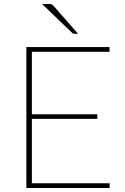

<svg xmlns="http://www.w3.org/2000/svg" viewBox="-20 -938 622 958"><path d="M527.5 -23.5 526.5 0H111.5V-703H526.5V-679.5H139V-368H465.5V-345H139V-23.5ZM222.5 -918Q232.5 -918 237.5 -916.2Q242.5 -914.5 247 -909L369.5 -769.5H353Q349 -769.5 346 -770.2Q343 -771 340 -774L190 -918Z"/></svg>

Font: Lato ExtraLight
Style: Regular
Weight: 275
Designer: Lukasz Dziedzic with Adam Twardoch and Botio Nikoltchev
Foundry: tyPoland Lukasz Dziedzic
Version: Version 2.015; 2015-08-06; http://www.latofonts.com/